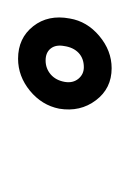

<svg xmlns="http://www.w3.org/2000/svg" viewBox="16 -754 148 221"><g transform="rotate(-90 90.5 -643.0)"><path d="M123 -589Q143.2 -589 160.1 -603.2Q176.9 -617.3 180.2 -637.2Q184.9 -662 171.3 -679.3Q157.6 -696.7 133.9 -696.7Q113.8 -696.7 97.1 -683.1Q80.4 -669.4 76.4 -649.4Q72.4 -625.1 86.1 -607.1Q99.7 -589 123 -589ZM124.1 -621Q116 -621 110.8 -627.3Q105.7 -633.6 107.2 -642.8Q109 -653.2 115.8 -659.1Q122.7 -665 131.9 -665Q141.1 -665 145.7 -659.1Q150.3 -653.2 148.5 -643.6Q147 -633.1 140.6 -627Q134.2 -621 124.1 -621Z"/></g></svg>

Font: Anybody Thin
Style: Italic
Weight: 100
Italic angle: -10°
Designer: Tyler Finck
Foundry: Etcetera Type Company
Version: Version 1.114;gftools[0.9.25]